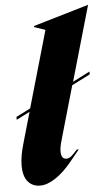

<svg xmlns="http://www.w3.org/2000/svg" viewBox="-56 -823 489 869"><g transform="rotate(-5 189.0 -388.0)"><path d="M76 -342 176 -690 126 -707V-712L377 -786H378L280 -445L358 -485V-472L275 -430L205 -186Q196 -155 196 -136Q196 -101 220 -101Q232 -101 242.5 -110Q253 -119 270 -138H279Q273 -131 236.5 -86Q200 -41 162 -15.5Q124 10 91 10Q57 10 36 -14Q15 -38 15 -88Q15 -129 31 -184L72 -327L11 -296V-309Z"/></g></svg>

Font: Nyght Serif Dark Italic
Style: Regular
Weight: 800
Italic angle: -16°
Designer: Maksym Kobuzan
Version: Version 0.400